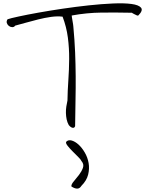

<svg xmlns="http://www.w3.org/2000/svg" viewBox="-20 -765 870 1152"><path d="M392.6 -14.6Q383.8 -30.3 379.9 -48.8Q376 -67.4 375.5 -86.9Q375 -106.4 377.9 -125.5Q380.9 -144.5 384.8 -162.1Q385.7 -220.7 390.1 -283.7Q394.5 -346.7 395 -411.1Q395.5 -475.6 387.2 -539.6Q378.9 -603.5 355.5 -665Q324.2 -668.9 286.1 -663.6Q248 -658.2 209 -648.4Q169.9 -638.7 133.8 -628.4Q97.7 -618.2 71.3 -611.3Q64.5 -601.6 53.2 -602.1Q42 -602.5 33.2 -609.4Q24.4 -616.2 21 -627Q17.6 -637.7 25.4 -649.4Q42 -655.3 91.8 -666Q141.6 -676.8 209.5 -689Q277.3 -701.2 356.4 -712.9Q435.5 -724.6 512.7 -732.9Q589.8 -741.2 657.2 -744.1Q724.6 -747.1 768.6 -741.2Q812.5 -735.4 826.2 -718.8Q839.8 -702.1 809.6 -671.9H802.7Q798.8 -673.8 786.6 -679.7Q774.4 -685.5 771.5 -688.5Q679.7 -690.4 589.8 -689.5Q500 -688.5 410.2 -671.9Q410.2 -669.9 411.6 -660.6Q413.1 -651.4 415 -640.1Q417 -628.9 418.5 -619.1Q419.9 -609.4 419.9 -607.4Q427.7 -523.4 430.7 -451.2Q433.6 -378.9 434.1 -308.6Q434.6 -238.3 433.1 -165.5Q431.6 -92.8 430.7 -7.8Q427.7 0 422.4 1.5Q417 2.9 411.1 0.5Q405.3 -2 399.9 -6.8Q394.5 -11.7 392.6 -14.6ZM408.2 353.5Q407.2 340.8 422.9 322.8Q438.5 304.7 454.1 284.2Q469.7 263.7 477.5 242.2Q485.4 220.7 468.8 201.2Q465.8 193.4 449.7 177.2Q433.6 161.1 416 143.6Q398.4 126 385.7 109.9Q373 93.8 377 85.9Q389.6 72.3 410.2 78.1Q430.7 84 451.2 102.5Q471.7 121.1 488.8 150.4Q505.9 179.7 511.7 213.4Q517.6 247.1 508.8 282.7Q500 318.4 468.8 349.6Q458 367.2 442.4 366.7Q426.8 366.2 408.2 353.5Z"/></svg>

Font: Give You Glory
Style: Regular
Weight: 400
Designer: Kimberly Geswein
Foundry: Kimberly Geswein
Version: Version 1.002